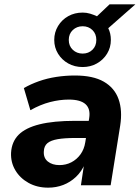

<svg xmlns="http://www.w3.org/2000/svg" viewBox="-20 -854 644 885"><path d="M202 11Q151 11 111.5 -11Q72 -33 50.5 -69.5Q29 -106 31 -150Q34 -201 66 -233Q98 -265 162.5 -281Q227 -297 326 -297H403L391 -218H328Q278 -218 246 -212.5Q214 -207 198.5 -194Q183 -181 182 -156Q180 -126 200.5 -109.5Q221 -93 254 -93Q284 -93 309 -106Q334 -119 351 -142.5Q368 -166 373 -198L391 -309Q398 -352 374.5 -373.5Q351 -395 297 -395Q255 -395 210.5 -383.5Q166 -372 120 -346L90 -448Q121 -466 159 -479.5Q197 -493 239.5 -499.5Q282 -506 325 -506Q409 -506 458.5 -477.5Q508 -449 526.5 -397Q545 -345 534 -275L490 0H353L368 -100H372Q356 -63 330 -38.5Q304 -14 271.5 -1.5Q239 11 202 11ZM361 -545Q324 -545 294.5 -561.5Q265 -578 247.5 -606.5Q230 -635 230 -670Q230 -705 247.5 -734Q265 -763 294.5 -779.5Q324 -796 361 -796Q379 -796 395.5 -791Q412 -786 427 -779L485 -834H604L479 -724Q485 -712 488 -698.5Q491 -685 491 -670Q491 -635 473.5 -606.5Q456 -578 426.5 -561.5Q397 -545 361 -545ZM361 -607Q388 -607 406 -624.5Q424 -642 424 -670Q424 -698 406 -715.5Q388 -733 361 -733Q334 -733 315.5 -715.5Q297 -698 297 -670Q297 -642 315.5 -624.5Q334 -607 361 -607Z"/></svg>

Font: Nunito Sans 10pt ExtraBold
Style: Italic
Weight: 800
Italic angle: -9°
Designer: Vernon Adams
Foundry: Vernon Adams
Version: Version 3.101;gftools[0.9.27]